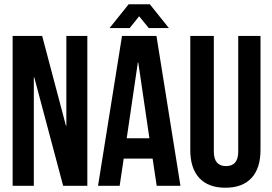

<svg xmlns="http://www.w3.org/2000/svg" viewBox="-20 -868 1272 897"><path d="M275 0 140 -507H138V0H39V-700H177L288 -281H290V-700H388V0Z M711 -700 823 0H712L693 -127H558L539 0H438L550 -700ZM624 -576 572 -222H678L626 -576ZM586 -737H492L581 -848H680L769 -737H675L630 -792Z M869 -700H979V-160Q979 -92 1036 -92Q1093 -92 1093 -160V-700H1197V-167Q1197 -82 1155 -36.5Q1113 9 1033 9Q953 9 911 -36.5Q869 -82 869 -167Z"/></svg>

Font: Bebas Neue
Style: Regular
Weight: 400
Designer: Ryoichi Tsunekawa
Foundry: Ryoichi Tsunekawa
Version: Version 1.400